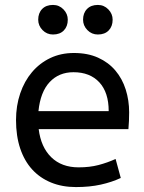

<svg xmlns="http://www.w3.org/2000/svg" viewBox="-20 -747 584 779"><path d="M137 -223Q146 -150 188 -109Q230 -68 299 -68Q344 -68 380 -77.5Q416 -87 449 -102L470 -25Q434 -8 389 2Q344 12 288 12Q232 12 187 -6.5Q142 -25 110.5 -59.5Q79 -94 62 -144.5Q45 -195 45 -260Q45 -318 62 -368Q79 -418 110 -454.5Q141 -491 184 -511.5Q227 -532 280 -532Q336 -532 378 -513Q420 -494 448 -461Q476 -428 490 -384Q504 -340 504 -291Q504 -256 501 -223ZM278 -454Q219 -454 181.5 -414Q144 -374 136 -296H421Q421 -372 383 -413Q345 -454 278 -454ZM195 -607Q170 -607 152.5 -625Q135 -643 135 -667Q135 -694 151 -710.5Q167 -727 195 -727Q220 -727 237.5 -709Q255 -691 255 -667Q255 -640 239 -623.5Q223 -607 195 -607ZM377 -607Q352 -607 334.5 -625Q317 -643 317 -667Q317 -694 333 -710.5Q349 -727 377 -727Q402 -727 419.5 -709Q437 -691 437 -667Q437 -640 421 -623.5Q405 -607 377 -607Z"/></svg>

Font: ABeeZee
Style: Regular
Weight: 400
Designer: Anja Meiners
Foundry: Anja Meiners
Version: Version 1.001